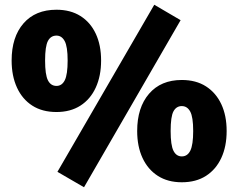

<svg xmlns="http://www.w3.org/2000/svg" viewBox="-20 -757 1004 809"><path d="M334 32 222 -33 630 -737 741 -672ZM218 -285Q158 -285 116 -312Q74 -339 51.5 -388Q29 -437 29 -502Q29 -601 79 -658.5Q129 -716 218 -716Q277 -716 319 -689.5Q361 -663 383.5 -615Q406 -567 406 -502Q406 -437 383.5 -388Q361 -339 319 -312Q277 -285 218 -285ZM218 -395Q241 -395 253 -419Q265 -443 265 -502Q265 -561 252.5 -584Q240 -607 218 -607Q194 -607 182 -584.5Q170 -562 170 -502Q170 -442 182 -418.5Q194 -395 218 -395ZM746 11Q687 11 645 -16Q603 -43 580.5 -91.5Q558 -140 558 -205Q558 -304 608 -362Q658 -420 746 -420Q806 -420 848 -393Q890 -366 912.5 -318Q935 -270 935 -205Q935 -140 912.5 -91.5Q890 -43 848 -16Q806 11 746 11ZM746 -98Q770 -98 782 -122.5Q794 -147 794 -205Q794 -264 781.5 -287Q769 -310 746 -310Q723 -310 711 -288Q699 -266 699 -205Q699 -145 711 -121.5Q723 -98 746 -98Z"/></svg>

Font: Nunito Sans 12pt ExtraLight Black
Style: Regular
Weight: 900
Version: Version 3.101;gftools[0.9.27]